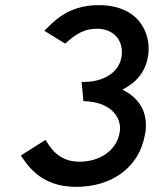

<svg xmlns="http://www.w3.org/2000/svg" viewBox="-20 -725 605 748"><path d="M298 -406 305 -331C415 -329 457 -264 446 -208C434 -140 371 -95 289 -95C202 -95 172 -159 157 -180L61 -119C85 -87 133 3 277 3C410 3 520 -68 544 -197C545 -203 547 -208 547 -212C556 -288 523 -338 471 -368L457 -376L473 -385C518 -411 550 -452 558 -515C567 -592 525 -705 364 -705C239 -705 182 -633 153 -605L234 -555C247 -565 277 -599 326 -610C338 -612 349 -613 363 -613H364C419 -610 454 -575 455 -523C455 -458 405 -415 330 -407C319 -406 309 -406 298 -406Z"/></svg>

Font: Bluebird
Style: LiObl
Weight: 300
Designer: Jasper
Foundry: Cannot Into Space Fonts
Version: Version 0.98